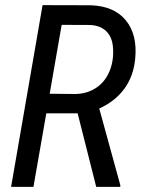

<svg xmlns="http://www.w3.org/2000/svg" viewBox="-20 -731 560 751"><path d="M283.7 -287.6H161.1L110.8 0H23.4L146.5 -710.9L334.5 -710.4Q426.3 -707.5 472.2 -651.4Q518.1 -595.2 508.8 -501Q502.4 -433.1 466.3 -383.8Q430.2 -334.5 368.2 -306.6L450.7 -6.3L450.2 0H356.4ZM174.3 -364.3 275.4 -363.3Q321.8 -364.3 357.2 -388.2Q392.6 -412.1 409.7 -455.8Q426.8 -499.5 421.4 -550.8Q417.5 -587.9 394.8 -609.6Q372.1 -631.3 332 -633.3L221.2 -633.8Z"/></svg>

Font: TypoPRO Roboto
Style: Italic
Weight: 400
Italic angle: -12°
Designer: Google
Version: Version 2.136; 2016